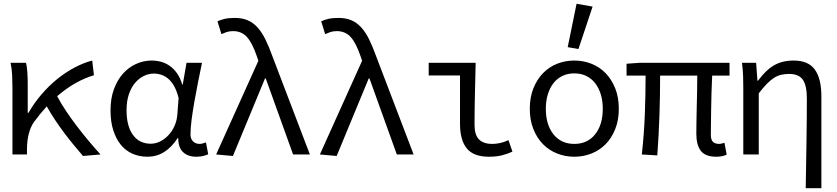

<svg xmlns="http://www.w3.org/2000/svg" viewBox="-20 -819 4440 1018"><path d="M46 0H123V-25Q123 -118 160 -172Q193 -217 228 -255Q248 -219 272 -183Q296 -147 321.5 -113Q347 -79 372.5 -48.5Q398 -18 420 8L513 0Q483 -33 451 -71Q419 -109 388.5 -149Q358 -189 330.5 -230Q303 -271 283 -309Q332 -351 381 -378.5Q430 -406 478 -420L469 -498Q423 -486 375.5 -461Q328 -436 283.5 -400Q239 -364 200 -318.5Q161 -273 131 -221H127V-373Q127 -405 125 -435.5Q123 -466 118 -486H36Q43 -454 44.5 -418Q46 -382 46 -353Z M925 -87Q925 -36 951 -12Q977 12 1020 12Q1042 12 1057.5 8Q1073 4 1084 -1L1072 -64Q1064 -61 1055 -58.5Q1046 -56 1038 -56Q1018 -56 1004 -69Q990 -82 990 -107Q990 -140 996 -185.5Q1002 -231 1011 -282Q1020 -333 1030.5 -385.5Q1041 -438 1051 -486H969L949 -371H946Q936 -406 918.5 -430.5Q901 -455 879.5 -470Q858 -485 833.5 -491.5Q809 -498 784 -498Q741 -498 701.5 -480Q662 -462 632 -428.5Q602 -395 584 -346Q566 -297 566 -234Q566 -174 580.5 -128.5Q595 -83 620.5 -51.5Q646 -20 682.5 -4Q719 12 762 12Q858 12 922 -87ZM920 -208Q917 -177 904.5 -149.5Q892 -122 872.5 -101.5Q853 -81 829 -69Q805 -57 779 -57Q719 -57 685 -103.5Q651 -150 651 -235Q651 -283 663.5 -319.5Q676 -356 696.5 -380Q717 -404 743 -416.5Q769 -429 797 -429Q814 -429 832.5 -423.5Q851 -418 869 -404Q887 -390 902 -364.5Q917 -339 927 -299Z M1126 0 1215 8 1385 -403H1389L1534 0H1623L1425 -519Q1406 -572 1387 -610.5Q1368 -649 1344.5 -674.5Q1321 -700 1292 -712Q1263 -724 1225 -724Q1193 -724 1171.5 -719Q1150 -714 1133 -706L1154 -638Q1167 -644 1181.5 -649Q1196 -654 1216 -654Q1261 -654 1289.5 -622.5Q1318 -591 1342 -520L1350 -497Z M1676 0 1765 8 1935 -403H1939L2084 0H2173L1975 -519Q1956 -572 1937 -610.5Q1918 -649 1894.5 -674.5Q1871 -700 1842 -712Q1813 -724 1775 -724Q1743 -724 1721.5 -719Q1700 -714 1683 -706L1704 -638Q1717 -644 1731.5 -649Q1746 -654 1766 -654Q1811 -654 1839.5 -622.5Q1868 -591 1892 -520L1900 -497Z M2419 -163Q2419 -76 2455 -32Q2491 12 2572 12Q2612 12 2641.5 4.5Q2671 -3 2697 -15L2676 -76Q2653 -65 2631 -60.5Q2609 -56 2590 -56Q2543 -56 2519.5 -80Q2496 -104 2496 -157Q2496 -229 2498 -316.5Q2500 -404 2502 -486H2253V-419H2419Z M2789 -242Q2789 -182 2808 -134.5Q2827 -87 2859 -54.5Q2891 -22 2934 -5Q2977 12 3025 12Q3073 12 3116 -5Q3159 -22 3191 -54.5Q3223 -87 3242 -134.5Q3261 -182 3261 -242Q3261 -303 3242 -350.5Q3223 -398 3191 -431Q3159 -464 3116 -481Q3073 -498 3025 -498Q2977 -498 2934 -481Q2891 -464 2859 -431Q2827 -398 2808 -350.5Q2789 -303 2789 -242ZM2874 -242Q2874 -284 2884.5 -318.5Q2895 -353 2914.5 -378Q2934 -403 2962 -416.5Q2990 -430 3025 -430Q3060 -430 3088 -416.5Q3116 -403 3135.5 -378Q3155 -353 3165.5 -318.5Q3176 -284 3176 -242Q3176 -158 3135.5 -107Q3095 -56 3025 -56Q2955 -56 2914.5 -107Q2874 -158 2874 -242ZM2990 -569 3047 -559 3122 -784 3037 -799Z M3465 5Q3473 -102 3476.5 -208.5Q3480 -315 3480 -418H3677Q3677 -378 3676 -332Q3675 -286 3674 -243Q3673 -200 3672.5 -164.5Q3672 -129 3672 -110Q3672 -50 3696 -19Q3720 12 3778 12Q3796 12 3809 9Q3822 6 3833 1L3821 -62Q3811 -59 3805 -57.5Q3799 -56 3794 -56Q3771 -56 3760 -67Q3749 -78 3749 -104Q3749 -122 3749.5 -157.5Q3750 -193 3750.5 -237.5Q3751 -282 3752.5 -329.5Q3754 -377 3756 -418H3848V-486H3371L3302 -481V-418H3403Q3403 -319 3399 -213.5Q3395 -108 3383 0Z M3921 0H4003V-324Q4026 -354 4045.5 -374Q4065 -394 4083.5 -406Q4102 -418 4122 -422.5Q4142 -427 4164 -427Q4215 -427 4236.5 -396.5Q4258 -366 4258 -297Q4258 -245 4257.5 -186Q4257 -127 4256 -66Q4255 -5 4254 57Q4253 119 4252 179H4335V-308Q4335 -402 4300.5 -450Q4266 -498 4188 -498Q4128 -498 4084.5 -473Q4041 -448 3999 -391H3996L3989 -486H3914Q3919 -448 3920 -415Q3921 -382 3921 -353Z"/></svg>

Font: Codetta
Style: Regular
Weight: 400
Italic angle: -11°
Designer: Ulrich Proeller
Foundry: PROSA GmbH
Version: Version 2.00;September 29, 2018;FontCreator 11.5.0.2427 64-b